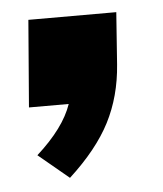

<svg xmlns="http://www.w3.org/2000/svg" viewBox="-36 -219 348 409"><g transform="rotate(-5 138.0 -14.5)"><path d="M227 -186 219 -75Q214 -7 186 47.5Q158 102 98 157L33 103Q92 50 109 0H24L39 -186Z"/></g></svg>

Font: Muli Black
Style: Italic
Weight: 900
Italic angle: -4.541°
Designer: Vernon Adams
Foundry: Vernon Adams
Version: Version 2.001